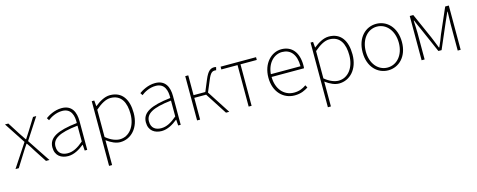

<svg xmlns="http://www.w3.org/2000/svg" viewBox="-33 -1252 5486 2208"><g transform="rotate(-15 2709.5 -148.5)"><path d="M15 0H54L149 -151C170 -184 190 -217 212 -248H217C239 -217 261 -184 280 -151L378 0H419L238 -273L403 -527H365L278 -387C258 -358 241 -330 222 -300H218C198 -330 178 -358 160 -387L71 -527H31L196 -275Z M641 13C711 13 777 -26 831 -70H834L839 0H869V-341C869 -448 831 -540 707 -540C621 -540 548 -496 515 -472L533 -443C567 -470 630 -507 705 -507C814 -507 836 -414 833 -329C596 -302 489 -247 489 -130C489 -30 559 13 641 13ZM644 -20C580 -20 526 -50 526 -131C526 -220 604 -273 833 -298V-109C764 -50 707 -20 644 -20Z M1100 -416C1167 -474 1226 -507 1280 -507C1409 -507 1457 -405 1457 -271C1457 -124 1376 -20 1264 -20C1222 -20 1162 -39 1100 -91ZM1064 243H1100V-53C1156 -11 1211 13 1261 13C1387 13 1495 -92 1495 -271C1495 -434 1426 -540 1283 -540C1217 -540 1154 -500 1102 -459H1100L1094 -527H1064Z M1754 13C1824 13 1890 -26 1944 -70H1947L1952 0H1982V-341C1982 -448 1944 -540 1820 -540C1734 -540 1661 -496 1628 -472L1646 -443C1680 -470 1743 -507 1818 -507C1927 -507 1949 -414 1946 -329C1709 -302 1602 -247 1602 -130C1602 -30 1672 13 1754 13ZM1757 -20C1693 -20 1639 -50 1639 -131C1639 -220 1717 -273 1946 -298V-109C1877 -50 1820 -20 1757 -20Z M2381 -277 2439 -415C2470 -491 2493 -502 2522 -502C2530 -502 2532 -502 2538 -500L2547 -536C2543 -538 2533 -540 2524 -540C2482 -540 2448 -520 2409 -426L2353 -291H2213V-527H2177V0H2213V-259H2354L2521 0H2560Z M2791 0H2826V-494H3020V-527H2598V-494H2791Z M3337 13C3415 13 3460 -13 3500 -37L3484 -68C3444 -39 3399 -20 3339 -20C3215 -20 3134 -122 3134 -261H3520C3522 -274 3522 -286 3522 -297C3522 -453 3445 -540 3323 -540C3206 -540 3096 -434 3096 -262C3096 -90 3204 13 3337 13ZM3134 -294C3145 -427 3229 -507 3323 -507C3422 -507 3487 -437 3487 -294Z M3705 -416C3772 -474 3831 -507 3885 -507C4014 -507 4062 -405 4062 -271C4062 -124 3981 -20 3869 -20C3827 -20 3767 -39 3705 -91ZM3669 243H3705V-53C3761 -11 3816 13 3866 13C3992 13 4100 -92 4100 -271C4100 -434 4031 -540 3888 -540C3822 -540 3759 -500 3707 -459H3705L3699 -527H3669Z M4452 13C4578 13 4686 -88 4686 -262C4686 -439 4578 -540 4452 -540C4326 -540 4218 -439 4218 -262C4218 -88 4326 13 4452 13ZM4452 -20C4340 -20 4256 -118 4256 -262C4256 -407 4340 -507 4452 -507C4564 -507 4649 -407 4649 -262C4649 -118 4564 -20 4452 -20Z M4850 0H4886V-318C4886 -357 4882 -412 4880 -463H4885C4900 -425 4915 -392 4931 -357L5064 -53H5102L5233 -357C5249 -392 5264 -425 5280 -463H5284C5282 -412 5280 -357 5280 -318V0H5315V-527H5272L5141 -227C5126 -182 5105 -136 5085 -90H5080C5063 -136 5043 -182 5025 -227L4892 -527H4850Z"/></g></svg>

Font: Noto Sans T Chinese Thin
Style: Regular
Weight: 100
Designer: Ryoko NISHIZUKA (kana & ideographs); Paul D. Hunt (Latin, Greek & Cyrillic); Wenlong ZHANG (bopomofo); Sandoll Communica
Foundry: Adobe Systems Incorporated
Version: Version 1.000;PS 1;hotconv 1.0.78;makeotf.lib2.5.61930